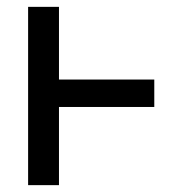

<svg xmlns="http://www.w3.org/2000/svg" viewBox="-20 -540 540 560"><path d="M62 0V-520H152V-308H430V-228H152V0Z"/></svg>

Font: Iosevka Term Curly Medium
Style: Regular
Weight: 500
Designer: Belleve Invis
Foundry: Belleve Invis
Version: Version 32.3.0